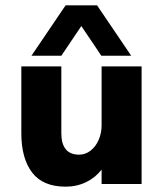

<svg xmlns="http://www.w3.org/2000/svg" viewBox="-20 -690 601 720"><path d="M60 -190V-441H210V-190Q210 -151 226.5 -130.5Q243 -110 277 -110Q300 -110 319.5 -125Q339 -140 350 -165.5Q361 -191 361 -220V-441H511V0H361V-54Q338 -24 303 -7Q268 10 226 10Q141 10 100.5 -43Q60 -96 60 -190ZM226 -670H344L472 -481H360L265 -622H305L210 -481H98Z"/></svg>

Font: Teachers[wght]
Style: Regular
Weight: 400
Designer: Alfredo Marco Pradil & Chank Diesel
Version: Version 1.000;Glyphs 3.1.2 (3151)